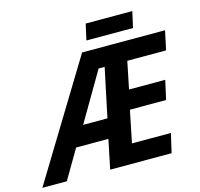

<svg xmlns="http://www.w3.org/2000/svg" viewBox="-179 -1006 1187 1138"><g transform="rotate(-15 415.0 -437.0)"><path d="M378 -714H887L862 -597H624L590 -430H812L786 -313H564L524 -117H763L736 0H359L396 -179H198L93 0H-57ZM422 -298 485 -597H448L273 -298ZM443 -874H729L707 -776H421Z"/></g></svg>

Font: Noto Sans Display
Style: Bold Italic
Weight: 700
Italic angle: -12°
Designer: Monotype Design team
Foundry: Monotype Imaging Inc.
Version: Version 1.000